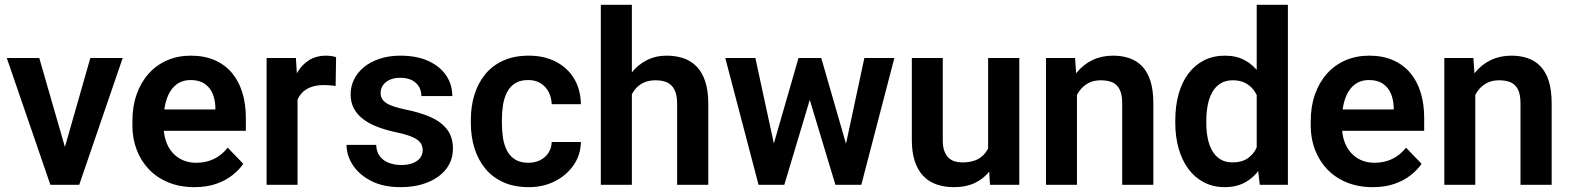

<svg xmlns="http://www.w3.org/2000/svg" viewBox="-20 -770 6541 800"><path d="M233.4 -97.7 356.4 -528.3H491.2L310.1 0H228ZM143.6 -528.3 268.1 -96.7 272.5 0H189.9L8.3 -528.3Z M790 9.8Q730 9.8 682.1 -9.8Q634.3 -29.3 600.8 -64.2Q567.4 -99.1 549.6 -145.8Q531.7 -192.4 531.7 -246.1V-265.6Q531.7 -326.7 549.3 -376.7Q566.9 -426.8 599.1 -462.9Q631.3 -499 676.3 -518.6Q721.2 -538.1 775.4 -538.1Q831.5 -538.1 874.5 -519.3Q917.5 -500.5 946.3 -466.3Q975.1 -432.1 989.7 -384.5Q1004.4 -336.9 1004.4 -279.3V-225.1H590.3V-314H877.4V-323.7Q876.5 -354.5 865.7 -380.1Q855 -405.8 832.5 -421.1Q810.1 -436.5 774.4 -436.5Q745.6 -436.5 724.4 -424.1Q703.1 -411.6 689.2 -388.9Q675.3 -366.2 668.5 -335Q661.6 -303.7 661.6 -265.6V-246.1Q661.6 -212.9 670.7 -184.6Q679.7 -156.2 697.5 -135.5Q715.3 -114.7 740.5 -103.3Q765.6 -91.8 797.9 -91.8Q838.4 -91.8 871.3 -107.7Q904.3 -123.5 928.7 -154.8L993.7 -87.4Q977.1 -63 949 -40.5Q920.9 -18.1 881.3 -4.2Q841.8 9.8 790 9.8Z M1219.7 -420.4V0H1090.8V-528.3H1212.9ZM1380.4 -531.7 1378.4 -411.6Q1367.7 -413.6 1354.2 -414.6Q1340.8 -415.5 1329.1 -415.5Q1299.3 -415.5 1276.9 -407.5Q1254.4 -399.4 1239.5 -384.3Q1224.6 -369.1 1216.8 -347.4Q1209 -325.7 1208 -298.3L1180.2 -301.8Q1180.2 -352.1 1190.4 -395Q1200.7 -438 1220.2 -470.2Q1239.7 -502.4 1269.3 -520.3Q1298.8 -538.1 1337.4 -538.1Q1348.1 -538.1 1360.6 -536.4Q1373 -534.7 1380.4 -531.7Z M1741.2 -144.5Q1741.2 -161.1 1732.4 -174.3Q1723.6 -187.5 1699.5 -198.5Q1675.3 -209.5 1628.9 -219.2Q1587.9 -228 1553.2 -241.2Q1518.6 -254.4 1493.7 -273.2Q1468.8 -292 1454.8 -317.6Q1440.9 -343.3 1440.9 -377Q1440.9 -409.7 1455.1 -438.7Q1469.2 -467.8 1496.1 -490Q1522.9 -512.2 1561.5 -525.1Q1600.1 -538.1 1648.4 -538.1Q1715.8 -538.1 1764.4 -516.1Q1813 -494.1 1838.9 -455.8Q1864.7 -417.5 1864.7 -369.6H1735.8Q1735.8 -390.6 1726.3 -407.7Q1716.8 -424.8 1697.3 -435.3Q1677.7 -445.8 1647.9 -445.8Q1621.1 -445.8 1602.8 -437Q1584.5 -428.2 1575.2 -414.1Q1565.9 -399.9 1565.9 -382.8Q1565.9 -370.1 1571 -360.1Q1576.2 -350.1 1587.9 -341.8Q1599.6 -333.5 1619.9 -326.7Q1640.1 -319.8 1669.9 -313.5Q1729 -301.8 1773.2 -282.5Q1817.4 -263.2 1842.3 -231.4Q1867.2 -199.7 1867.2 -150.4Q1867.2 -115.2 1852.1 -86.2Q1836.9 -57.1 1808.1 -35.6Q1779.3 -14.2 1739.3 -2.2Q1699.2 9.8 1648.9 9.8Q1576.2 9.8 1525.9 -16.4Q1475.6 -42.5 1449.7 -82.8Q1423.8 -123 1423.8 -166.5H1547.4Q1548.8 -135.7 1564 -117.2Q1579.1 -98.6 1602.3 -90.6Q1625.5 -82.5 1651.4 -82.5Q1680.7 -82.5 1700.7 -90.6Q1720.7 -98.6 1731 -112.5Q1741.2 -126.5 1741.2 -144.5Z M2181.6 -91.8Q2209 -91.8 2230.5 -102.5Q2252 -113.3 2264.9 -132.8Q2277.8 -152.3 2278.8 -178.2H2400.4Q2399.4 -124.5 2370.1 -82Q2340.8 -39.6 2292.2 -14.9Q2243.7 9.8 2183.6 9.8Q2122.6 9.8 2077.1 -10.7Q2031.7 -31.2 2001.7 -67.9Q1971.7 -104.5 1956.8 -152.8Q1941.9 -201.2 1941.9 -256.3V-272Q1941.9 -327.1 1956.8 -375.5Q1971.7 -423.8 2001.7 -460.4Q2031.7 -497.1 2077.1 -517.6Q2122.6 -538.1 2183.1 -538.1Q2247.1 -538.1 2295.7 -513.2Q2344.2 -488.3 2371.8 -442.9Q2399.4 -397.5 2400.4 -335.9H2278.8Q2277.8 -364.3 2266.1 -386.7Q2254.4 -409.2 2232.9 -422.9Q2211.4 -436.5 2180.7 -436.5Q2147.9 -436.5 2126.2 -422.9Q2104.5 -409.2 2092.5 -385.5Q2080.6 -361.8 2075.9 -332.8Q2071.3 -303.7 2071.3 -272V-256.3Q2071.3 -224.1 2075.9 -194.8Q2080.6 -165.5 2092.5 -142.3Q2104.5 -119.1 2126.2 -105.5Q2147.9 -91.8 2181.6 -91.8Z M2612.8 -750V0H2483.4V-750ZM2592.3 -283.2H2554.2Q2554.2 -338.4 2568.8 -384.8Q2583.5 -431.2 2610.4 -465.6Q2637.2 -500 2674.6 -519Q2711.9 -538.1 2757.3 -538.1Q2796.4 -538.1 2828.4 -527.1Q2860.4 -516.1 2883.3 -492.2Q2906.2 -468.3 2918.7 -429.9Q2931.2 -391.6 2931.2 -336.9V0H2801.3V-337.9Q2801.3 -374.5 2790.5 -395.8Q2779.8 -417 2760 -426.3Q2740.2 -435.5 2711.4 -435.5Q2680.2 -435.5 2657.7 -423.6Q2635.3 -411.6 2620.8 -390.6Q2606.4 -369.6 2599.4 -342.3Q2592.3 -314.9 2592.3 -283.2Z M3191.4 -127 3307.1 -528.3H3389.2L3364.7 -389.6L3248 0H3177.2ZM3127.4 -528.3 3214.4 -126 3222.2 0H3140.6L3002 -528.3ZM3496.6 -131.8 3581.5 -528.3H3706.5L3568.8 0H3487.3ZM3401.9 -528.3 3516.6 -130.9 3531.7 0H3460.9L3343.3 -389.6L3319.3 -528.3Z M4097.2 -125.5V-528.3H4227.1V0H4105ZM4113.8 -234.9 4153.8 -235.8Q4153.8 -182.6 4142.1 -137.7Q4130.4 -92.8 4105.7 -59.8Q4081.1 -26.9 4043.5 -8.5Q4005.9 9.8 3954.6 9.8Q3915.5 9.8 3883.3 -1.2Q3851.1 -12.2 3827.9 -35.9Q3804.7 -59.6 3792 -96.9Q3779.3 -134.3 3779.3 -187V-528.3H3908.2V-186Q3908.2 -159.7 3914.3 -142.1Q3920.4 -124.5 3931.4 -113.5Q3942.4 -102.5 3957.3 -97.9Q3972.2 -93.3 3989.3 -93.3Q4036.1 -93.3 4063.2 -112.1Q4090.3 -130.9 4102.1 -162.8Q4113.8 -194.8 4113.8 -234.9Z M4467.3 -415.5V0H4338.4V-528.3H4459.5ZM4446.8 -283.2H4408.7Q4409.2 -340.8 4424.3 -387.7Q4439.5 -434.6 4467 -468.3Q4494.6 -502 4532.7 -520Q4570.8 -538.1 4617.7 -538.1Q4655.8 -538.1 4686.5 -527.3Q4717.3 -516.6 4739.5 -493.2Q4761.7 -469.7 4773.7 -431.9Q4785.6 -394 4785.6 -338.9V0H4655.8V-339.8Q4655.8 -376 4645.3 -397Q4634.8 -418 4615 -426.8Q4595.2 -435.5 4566.4 -435.5Q4536.6 -435.5 4514.4 -423.6Q4492.2 -411.6 4477.3 -390.6Q4462.4 -369.6 4454.6 -342.3Q4446.8 -314.9 4446.8 -283.2Z M5216.3 -112.3V-750H5346.2V0H5229ZM4877 -257.8V-268.1Q4877 -328.6 4890.9 -378.2Q4904.8 -427.7 4931.6 -463.4Q4958.5 -499 4996.8 -518.6Q5035.2 -538.1 5084 -538.1Q5131.3 -538.1 5166.7 -519Q5202.1 -500 5227.3 -464.8Q5252.4 -429.7 5267.6 -381.6Q5282.7 -333.5 5289.6 -275.9V-248Q5282.7 -191.9 5267.6 -145Q5252.4 -98.1 5227.3 -63.2Q5202.1 -28.3 5166.5 -9.3Q5130.9 9.8 5083 9.8Q5034.7 9.8 4996.3 -10.3Q4958 -30.3 4931.4 -66.4Q4904.8 -102.5 4890.9 -151.4Q4877 -200.2 4877 -257.8ZM5006.3 -268.1V-257.8Q5006.3 -223.6 5012.2 -193.8Q5018.1 -164.1 5031.2 -141.4Q5044.4 -118.7 5065.2 -106Q5085.9 -93.3 5115.7 -93.3Q5153.8 -93.3 5178.5 -110.1Q5203.1 -127 5216.8 -156.5Q5230.5 -186 5234.4 -223.1V-299.8Q5232.4 -329.1 5224.4 -354Q5216.3 -378.9 5201.9 -397Q5187.5 -415 5166.5 -425.3Q5145.5 -435.5 5116.7 -435.5Q5086.9 -435.5 5065.9 -422.6Q5044.9 -409.7 5031.7 -386.7Q5018.6 -363.8 5012.5 -333.5Q5006.3 -303.2 5006.3 -268.1Z M5699.7 9.8Q5639.6 9.8 5591.8 -9.8Q5543.9 -29.3 5510.5 -64.2Q5477.1 -99.1 5459.2 -145.8Q5441.4 -192.4 5441.4 -246.1V-265.6Q5441.4 -326.7 5459 -376.7Q5476.6 -426.8 5508.8 -462.9Q5541 -499 5585.9 -518.6Q5630.9 -538.1 5685.1 -538.1Q5741.2 -538.1 5784.2 -519.3Q5827.1 -500.5 5856 -466.3Q5884.8 -432.1 5899.4 -384.5Q5914.1 -336.9 5914.1 -279.3V-225.1H5500V-314H5787.1V-323.7Q5786.1 -354.5 5775.4 -380.1Q5764.6 -405.8 5742.2 -421.1Q5719.7 -436.5 5684.1 -436.5Q5655.3 -436.5 5634 -424.1Q5612.8 -411.6 5598.9 -388.9Q5585 -366.2 5578.1 -335Q5571.3 -303.7 5571.3 -265.6V-246.1Q5571.3 -212.9 5580.3 -184.6Q5589.4 -156.2 5607.2 -135.5Q5625 -114.7 5650.1 -103.3Q5675.3 -91.8 5707.5 -91.8Q5748 -91.8 5781 -107.7Q5814 -123.5 5838.4 -154.8L5903.3 -87.4Q5886.7 -63 5858.6 -40.5Q5830.6 -18.1 5791 -4.2Q5751.5 9.8 5699.7 9.8Z M6127 -415.5V0H5998V-528.3H6119.1ZM6106.4 -283.2H6068.4Q6068.8 -340.8 6084 -387.7Q6099.1 -434.6 6126.7 -468.3Q6154.3 -502 6192.4 -520Q6230.5 -538.1 6277.3 -538.1Q6315.4 -538.1 6346.2 -527.3Q6377 -516.6 6399.2 -493.2Q6421.4 -469.7 6433.3 -431.9Q6445.3 -394 6445.3 -338.9V0H6315.4V-339.8Q6315.4 -376 6304.9 -397Q6294.4 -418 6274.7 -426.8Q6254.9 -435.5 6226.1 -435.5Q6196.3 -435.5 6174.1 -423.6Q6151.9 -411.6 6137 -390.6Q6122.1 -369.6 6114.3 -342.3Q6106.4 -314.9 6106.4 -283.2Z"/></svg>

Font: Roboto SemiBold
Style: Regular
Weight: 600
Designer: Christian Robertson
Foundry: Google
Version: Version 3.009; 2024